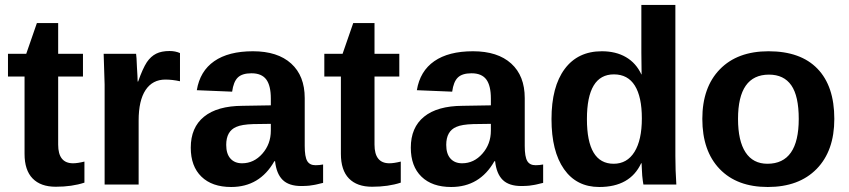

<svg xmlns="http://www.w3.org/2000/svg" viewBox="-20 -745 3427 775"><path d="M205.1 8.8Q144 8.8 111.6 -24.7Q79.1 -58.1 79.1 -124V-436H12.2V-527.8H85.9L128.9 -651.9H214.8V-527.8H314.9V-436H214.8V-161.1Q214.8 -85.9 274.9 -85.9Q293 -85.9 320.8 -92.8V-7.8Q270.5 8.8 205.1 8.8Z M539.6 0H402.3V-403.8Q402.3 -412.6 398.4 -527.8H529.3Q531.2 -517.6 532.7 -475.1Q535.6 -430.2 535.6 -416H537.6Q556.2 -468.8 572.8 -494.1Q588.9 -517.6 610.4 -528.3Q631.8 -539.1 664.6 -539.1Q687.5 -539.1 706.5 -530.8V-417Q675.8 -423.8 647.5 -423.8Q595.7 -423.8 567.6 -381.6Q539.6 -339.4 539.6 -258.8Z M913.1 9.8Q835.9 9.8 793 -32Q750 -73.7 750 -148.9Q750 -230.5 803.5 -273.9Q856.9 -317.4 959 -317.9L1073.2 -319.8V-347.2Q1073.2 -399.4 1054.7 -424.3Q1036.1 -449.2 995.1 -449.2Q957.5 -449.2 939.9 -432.1Q922.4 -415 917 -375L774.4 -380.9Q787.1 -458 844.7 -498Q902.3 -538.1 1001 -538.1Q1100.6 -538.1 1155.3 -488.5Q1210 -439 1210 -349.1V-155.8Q1210 -112.3 1220 -95.2Q1230 -78.1 1253.4 -78.1Q1269.5 -78.1 1284.2 -81.1V-6.8Q1281.2 -6.3 1273.7 -4.4Q1266.1 -2.4 1263.9 -2Q1261.7 -1.5 1255.4 0Q1249 1.5 1246.3 1.7Q1243.7 2 1238 2.9Q1232.4 3.9 1228.5 4.4Q1224.6 4.9 1219 5.1Q1213.4 5.4 1208 5.6Q1202.6 5.9 1196.3 5.9Q1146 5.9 1120.8 -19Q1095.7 -43.9 1090.3 -94.2H1087.4Q1028.3 9.8 913.1 9.8ZM1073.2 -217.8V-245.1L1002 -244.1Q956.1 -242.7 934.1 -232.9Q893.1 -215.8 893.1 -160.2Q893.1 -124 910.2 -105Q927.2 -85.9 957 -85.9Q1004.9 -85.9 1039.1 -124.8Q1073.2 -163.6 1073.2 -217.8Z M1481.9 8.8Q1420.9 8.8 1388.4 -24.7Q1356 -58.1 1356 -124V-436H1289.1V-527.8H1362.8L1405.8 -651.9H1491.7V-527.8H1591.8V-436H1491.7V-161.1Q1491.7 -85.9 1551.8 -85.9Q1569.8 -85.9 1597.7 -92.8V-7.8Q1547.4 8.8 1481.9 8.8Z M1801.3 9.8Q1724.1 9.8 1681.2 -32Q1638.2 -73.7 1638.2 -148.9Q1638.2 -230.5 1691.7 -273.9Q1745.1 -317.4 1847.2 -317.9L1961.4 -319.8V-347.2Q1961.4 -399.4 1942.9 -424.3Q1924.3 -449.2 1883.3 -449.2Q1845.7 -449.2 1828.1 -432.1Q1810.5 -415 1805.2 -375L1662.6 -380.9Q1675.3 -458 1732.9 -498Q1790.5 -538.1 1889.2 -538.1Q1988.8 -538.1 2043.5 -488.5Q2098.1 -439 2098.1 -349.1V-155.8Q2098.1 -112.3 2108.2 -95.2Q2118.2 -78.1 2141.6 -78.1Q2157.7 -78.1 2172.4 -81.1V-6.8Q2169.4 -6.3 2161.9 -4.4Q2154.3 -2.4 2152.1 -2Q2149.9 -1.5 2143.6 0Q2137.2 1.5 2134.5 1.7Q2131.8 2 2126.2 2.9Q2120.6 3.9 2116.7 4.4Q2112.8 4.9 2107.2 5.1Q2101.6 5.4 2096.2 5.6Q2090.8 5.9 2084.5 5.9Q2034.2 5.9 2009 -19Q1983.9 -43.9 1978.5 -94.2H1975.6Q1916.5 9.8 1801.3 9.8ZM1961.4 -217.8V-245.1L1890.1 -244.1Q1844.2 -242.7 1822.3 -232.9Q1781.2 -215.8 1781.2 -160.2Q1781.2 -124 1798.3 -105Q1815.4 -85.9 1845.2 -85.9Q1893.1 -85.9 1927.2 -124.8Q1961.4 -163.6 1961.4 -217.8Z M2710 0H2577.1Q2574.7 -12.2 2572.3 -36.1Q2571.8 -43.5 2571.3 -54.2Q2570.8 -64.9 2570.3 -72.5Q2569.8 -80.1 2569.8 -85.9H2567.9Q2523.4 9.8 2398.9 9.8Q2307.1 9.8 2256.6 -62.3Q2206.1 -134.3 2206.1 -264.2Q2206.1 -395 2259.3 -466.6Q2312.5 -538.1 2409.2 -538.1Q2465.8 -538.1 2506.6 -514.4Q2547.4 -490.7 2568.8 -444.8H2569.8L2568.8 -532.2V-725.1H2706.1V-115.2Q2706.1 -58.6 2710 0ZM2570.8 -267.1Q2570.8 -354 2542.5 -399.4Q2514.2 -444.8 2458 -444.8Q2349.1 -444.8 2349.1 -264.2Q2349.1 -84 2457 -84Q2511.2 -84 2541 -131.8Q2570.8 -179.7 2570.8 -267.1Z M3347.7 -265.1Q3347.7 -136.2 3276.4 -63.2Q3205.1 9.8 3079.1 9.8Q2954.6 9.8 2884.8 -63Q2814.9 -135.7 2814.9 -265.1Q2814.9 -392.6 2885.7 -465.3Q2956.5 -538.1 3082 -538.1Q3211.4 -538.1 3279.5 -467.8Q3347.7 -397.5 3347.7 -265.1ZM3204.1 -265.1Q3204.1 -357.4 3174.1 -400.6Q3144 -443.8 3084 -443.8Q2959 -443.8 2959 -265.1Q2959 -176.3 2989.3 -130.1Q3019.5 -84 3077.6 -84Q3204.1 -84 3204.1 -265.1Z"/></svg>

Font: Libra Sans Modern
Style: Bold
Weight: 700
Foundry: Stefan Peev, Context Ltd
Version: Version 1.000